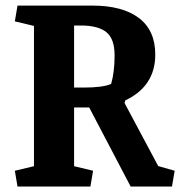

<svg xmlns="http://www.w3.org/2000/svg" viewBox="-20 -681 665 701"><path d="M250.5 -587.9V-361.3H286.1Q355.5 -361.3 385.7 -374.5Q398.4 -418 398.4 -478.5Q398.4 -539.6 368.2 -563.7Q337.9 -587.9 275.4 -587.9ZM316.9 -660.6Q426.8 -660.6 486.8 -615.5Q546.9 -570.3 546.9 -481.9Q546.9 -366.2 437.5 -314.5L434.6 -305.2L557.6 -74.7L617.7 -57.6L607.9 0H457L305.7 -288.6H250.5V-74.2L319.8 -57.6L310.1 0H43.9L34.2 -57.6L104 -74.2V-586.4L34.2 -603L43.9 -660.6Z"/></svg>

Font: NoticiaText-Bold
Style: Bold
Weight: 700
Designer: JM Sole
Foundry: JM Sole
Version: Version 1.003